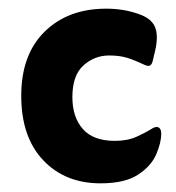

<svg xmlns="http://www.w3.org/2000/svg" viewBox="-20 -413 405 443"><path d="M212 10Q130 10 79.5 -43.5Q29 -97 29 -192Q29 -287 83 -340Q137 -393 225 -393Q265 -393 299 -381Q329 -371 337.5 -351Q346 -331 338 -296L332 -271Q329 -261 323 -261Q318 -261 312 -264Q289 -275 272 -280Q255 -285 232 -285Q198 -285 172.5 -262Q147 -239 147 -189Q147 -143 171 -115.5Q195 -88 245 -88Q274 -88 295 -97.5Q316 -107 327 -114Q336 -120 341 -120Q352 -120 352 -104Q352 -84 340.5 -57Q329 -30 298.5 -10Q268 10 212 10Z"/></svg>

Font: Zain ExtraBold
Style: Regular
Weight: 800
Designer: Zain,Boutros
Foundry: Mobile Telecommunications Company (Zain), 2024
Version: Version 1.50; ttfautohint (v1.8.4)